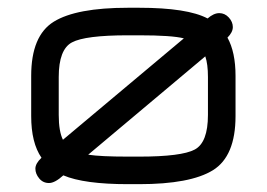

<svg xmlns="http://www.w3.org/2000/svg" viewBox="-20 -470 681 490"><path d="M306.6 -70.3H335Q443.4 -70.3 477.1 -88.4Q510.7 -106.4 510.7 -176.8V-273.4Q510.7 -306.6 503.9 -326.2L205.1 -75.2Q236.3 -70.3 306.6 -70.3ZM509.8 -422.9Q525.4 -436.5 539.6 -436.5Q553.7 -436.5 564 -425.3Q574.2 -414.1 574.2 -400.9Q574.2 -387.7 560.5 -374Q581.1 -336.9 581.1 -276.4V-173.8Q581.1 -71.3 523.4 -35.6Q465.8 0 335 0H306.6Q194.3 0 141.6 -22.5Q120.1 -2.9 105 -2.9Q89.8 -2.9 80.1 -14.6Q70.3 -26.4 70.3 -39.6Q70.3 -52.7 85.9 -67.4Q59.6 -105.5 59.6 -173.8V-276.4Q59.6 -378.9 117.2 -414.6Q174.8 -450.2 306.6 -450.2H335Q458 -450.2 509.8 -422.9ZM140.6 -113.3 449.2 -372.1Q418.9 -379.9 335 -379.9H306.6Q197.3 -379.9 163.6 -361.8Q129.9 -343.8 129.9 -273.4V-176.8Q129.9 -134.8 140.6 -113.3Z"/></svg>

Font: Jura
Style: DemiBold
Weight: 600
Version: Version 2.5